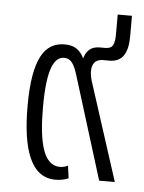

<svg xmlns="http://www.w3.org/2000/svg" viewBox="-47 -622 503 671"><g transform="rotate(5 204.5 -287.0)"><path d="M218 1 212 -43C203 -38 193 -36 184 -36C126 -36 107 -116 107 -239C107 -374 131 -417 166 -417C190 -417 201 -398 212 -364L325 0H380L270 -341C253 -394 269 -421 301 -421H324C370 -421 389 -453 389 -513V-584H339V-516C339 -478 332 -464 305 -464H286C256 -464 240 -448 232 -421C218 -449 199 -464 164 -464C94 -464 53 -406 53 -238C53 -87 86 10 172 10C188 10 205 7 218 1Z"/></g></svg>

Font: Noto Sans Thai UI Condensed Light
Style: Regular
Weight: 300
Width: 3
Designer: Monotype Design Team
Foundry: Monotype Imaging Inc.
Version: Version 1.901